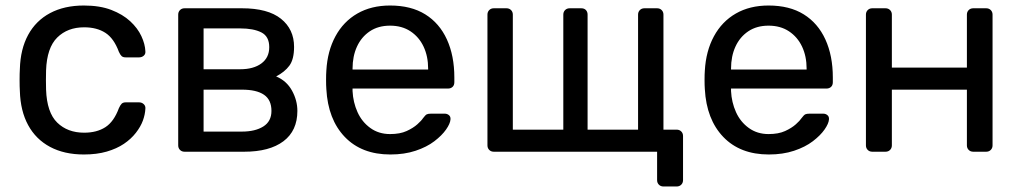

<svg xmlns="http://www.w3.org/2000/svg" viewBox="-20 -550 3694 696"><path d="M284 10Q213 10 161.5 -17.5Q110 -45 82 -96.5Q54 -148 52 -220Q51 -235 51 -260Q51 -285 52 -300Q54 -372 82 -423.5Q110 -475 161.5 -502.5Q213 -530 284 -530Q342 -530 383.5 -514Q425 -498 452 -473Q479 -448 492.5 -419Q506 -390 507 -364Q508 -354 501 -348Q494 -342 484 -342H436Q426 -342 421 -346.5Q416 -351 411 -362Q393 -411 362 -431Q331 -451 285 -451Q225 -451 187.5 -414Q150 -377 147 -295Q146 -259 147 -225Q150 -142 187.5 -105.5Q225 -69 285 -69Q331 -69 362 -89Q393 -109 411 -158Q416 -169 421 -174Q426 -179 436 -179H484Q494 -179 501 -172.5Q508 -166 507 -156Q506 -135 498 -113Q490 -91 472.5 -68.5Q455 -46 429 -28.5Q403 -11 367 -0.5Q331 10 284 10Z M649 0Q639 0 632.5 -6.5Q626 -13 626 -23V-497Q626 -507 632.5 -513.5Q639 -520 649 -520H857Q951 -520 998.5 -482Q1046 -444 1046 -380Q1046 -335 1029 -312Q1012 -289 981 -273Q1019 -257 1038.5 -221.5Q1058 -186 1058 -148Q1058 -76 1007.5 -38Q957 0 865 0ZM718 -73H857Q905 -73 934.5 -91.5Q964 -110 964 -148Q964 -188 937 -206.5Q910 -225 857 -225H718ZM718 -299H851Q899 -299 927.5 -320Q956 -341 956 -379Q956 -418 927.5 -432.5Q899 -447 851 -447H718Z M1395 10Q1291 10 1230 -53.5Q1169 -117 1163 -227Q1162 -240 1162 -260.5Q1162 -281 1163 -294Q1167 -365 1196 -418.5Q1225 -472 1275.5 -501Q1326 -530 1394 -530Q1470 -530 1521.5 -498Q1573 -466 1600 -407Q1627 -348 1627 -269V-252Q1627 -241 1620.5 -235Q1614 -229 1604 -229H1258Q1258 -228 1258 -225Q1258 -222 1258 -220Q1260 -179 1276 -143.5Q1292 -108 1322.5 -86Q1353 -64 1394 -64Q1430 -64 1454 -75Q1478 -86 1493 -99.5Q1508 -113 1513 -121Q1522 -133 1527 -135.5Q1532 -138 1543 -138H1592Q1601 -138 1607.5 -132.5Q1614 -127 1613 -117Q1612 -102 1597 -80.5Q1582 -59 1554.5 -38Q1527 -17 1486.5 -3.5Q1446 10 1395 10ZM1258 -298H1532V-301Q1532 -346 1515.5 -381Q1499 -416 1468 -436.5Q1437 -457 1394 -457Q1351 -457 1320.5 -436.5Q1290 -416 1274 -381Q1258 -346 1258 -301Z M2385 126Q2375 126 2368.5 119.5Q2362 113 2362 103V0H1770Q1760 0 1753.5 -6.5Q1747 -13 1747 -23V-497Q1747 -507 1753.5 -513.5Q1760 -520 1770 -520H1816Q1826 -520 1832.5 -513.5Q1839 -507 1839 -497V-80H2022V-497Q2022 -507 2028.5 -513.5Q2035 -520 2045 -520H2087Q2098 -520 2104 -513.5Q2110 -507 2110 -497V-80H2293V-497Q2293 -507 2299.5 -513.5Q2306 -520 2316 -520H2362Q2372 -520 2378.5 -513.5Q2385 -507 2385 -497V-80H2433Q2443 -80 2449.5 -73.5Q2456 -67 2456 -57V103Q2456 113 2449.5 119.5Q2443 126 2433 126Z M2767 10Q2663 10 2602 -53.5Q2541 -117 2535 -227Q2534 -240 2534 -260.5Q2534 -281 2535 -294Q2539 -365 2568 -418.5Q2597 -472 2647.5 -501Q2698 -530 2766 -530Q2842 -530 2893.5 -498Q2945 -466 2972 -407Q2999 -348 2999 -269V-252Q2999 -241 2992.5 -235Q2986 -229 2976 -229H2630Q2630 -228 2630 -225Q2630 -222 2630 -220Q2632 -179 2648 -143.5Q2664 -108 2694.5 -86Q2725 -64 2766 -64Q2802 -64 2826 -75Q2850 -86 2865 -99.5Q2880 -113 2885 -121Q2894 -133 2899 -135.5Q2904 -138 2915 -138H2964Q2973 -138 2979.5 -132.5Q2986 -127 2985 -117Q2984 -102 2969 -80.5Q2954 -59 2926.5 -38Q2899 -17 2858.5 -3.5Q2818 10 2767 10ZM2630 -298H2904V-301Q2904 -346 2887.5 -381Q2871 -416 2840 -436.5Q2809 -457 2766 -457Q2723 -457 2692.5 -436.5Q2662 -416 2646 -381Q2630 -346 2630 -301Z M3142 0Q3132 0 3125.5 -6.5Q3119 -13 3119 -23V-497Q3119 -507 3125.5 -513.5Q3132 -520 3142 -520H3190Q3200 -520 3206.5 -513.5Q3213 -507 3213 -497V-305H3485V-497Q3485 -507 3491.5 -513.5Q3498 -520 3508 -520H3555Q3565 -520 3571.5 -513.5Q3578 -507 3578 -497V-23Q3578 -13 3571.5 -6.5Q3565 0 3555 0H3508Q3498 0 3491.5 -6.5Q3485 -13 3485 -23V-225H3213V-23Q3213 -13 3206.5 -6.5Q3200 0 3190 0Z"/></svg>

Font: RubikRegular
Style: Regular
Weight: 400
Designer: Hubert and Fischer
Foundry: Hubert and Fischer
Version: Version 2.300;gftools[0.9.30]